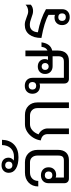

<svg xmlns="http://www.w3.org/2000/svg" viewBox="746 -1640 905 2436"><g transform="rotate(-90 1198.0 -422.5)"><path d="M514 -398V-138Q514 -74 481 -37Q448 0 384 0H151Q123 0 107 -16Q91 -32 91 -60V-258Q91 -302 118.5 -328.5Q146 -355 192 -355Q238 -355 265.5 -328.5Q293 -302 293 -258Q293 -215 267 -188.5Q241 -162 197 -162Q177 -162 163 -168V-64H378Q415 -64 428.5 -81.5Q442 -99 442 -138V-398Q442 -442 418.5 -468Q395 -494 356 -494H228Q179 -494 149.5 -465Q120 -436 120 -389H50Q50 -465 99 -511.5Q148 -558 228 -558H356Q427 -558 470.5 -514Q514 -470 514 -398ZM144 -258Q144 -236 157 -223Q170 -210 192 -210Q214 -210 227 -223Q240 -236 240 -258Q240 -280 227 -293Q214 -306 192 -306Q170 -306 157 -293Q144 -280 144 -258Z M223 -763Q223 -804 249.5 -829.5Q276 -855 319 -855Q363 -855 389 -831Q415 -807 415 -765Q415 -745 405 -728Q395 -711 379 -702L380 -701Q400 -697 427 -697Q495 -697 534 -737.5Q573 -778 575 -849H642Q639 -751 580.5 -695.5Q522 -640 421 -640Q329 -640 276 -672.5Q223 -705 223 -763ZM365 -763Q365 -784 352.5 -796.5Q340 -809 319 -809Q298 -809 285.5 -796.5Q273 -784 273 -763Q273 -742 285.5 -729.5Q298 -717 319 -717Q340 -717 352.5 -729.5Q365 -742 365 -763Z M714 -269Q714 -342 634 -357Q641 -409 670 -455Q699 -501 743.5 -529.5Q788 -558 839 -558H957Q1028 -558 1072 -514.5Q1116 -471 1116 -400V0H1044V-400Q1044 -442 1017.5 -468Q991 -494 948 -494H839Q797 -494 762.5 -464Q728 -434 711 -385Q746 -368 766 -337Q786 -306 786 -269V0H714Z M1878 -348 1877 -341Q1861 -233 1774 -212V-138Q1774 -74 1741 -37Q1708 0 1644 0H1416Q1388 0 1372 -16Q1356 -32 1356 -60V-373Q1342 -367 1323 -367Q1279 -367 1252.5 -393.5Q1226 -420 1226 -463Q1226 -507 1253.5 -533.5Q1281 -560 1327 -560Q1373 -560 1400.5 -533.5Q1428 -507 1428 -463V-64H1633Q1671 -64 1686.5 -82Q1702 -100 1702 -138V-207H1576Q1532 -207 1504.5 -233Q1477 -259 1477 -302Q1477 -344 1503 -369.5Q1529 -395 1572 -395Q1614 -395 1640 -370Q1666 -345 1666 -304Q1666 -280 1655 -266H1702V-552H1774V-272Q1813 -289 1820 -341L1821 -348ZM1375 -463Q1375 -485 1362 -498Q1349 -511 1327 -511Q1305 -511 1292 -498Q1279 -485 1279 -463Q1279 -441 1292 -428Q1305 -415 1327 -415Q1349 -415 1362 -428Q1375 -441 1375 -463ZM1616 -302Q1616 -322 1604 -334Q1592 -346 1572 -346Q1553 -346 1540.5 -334Q1528 -322 1528 -302Q1528 -282 1540 -269.5Q1552 -257 1572 -257Q1592 -257 1604 -269.5Q1616 -282 1616 -302Z M2006 -394Q2090 -378 2165.5 -351.5Q2241 -325 2299 -291V-87Q2299 -43 2271.5 -16.5Q2244 10 2198 10Q2152 10 2124.5 -16.5Q2097 -43 2097 -87Q2097 -130 2123.5 -156.5Q2150 -183 2194 -183Q2214 -183 2227 -177V-259Q2134 -313 1934 -349Q1934 -447 1978 -503.5Q2022 -560 2100 -560Q2124 -560 2144.5 -554.5Q2165 -549 2196 -537Q2222 -527 2238 -522Q2254 -517 2272 -517Q2296 -517 2318 -525.5Q2340 -534 2356 -550V-484Q2342 -470 2321 -462.5Q2300 -455 2278 -455Q2257 -455 2238 -460Q2219 -465 2192 -475Q2162 -486 2142.5 -491Q2123 -496 2099 -496Q2058 -496 2033.5 -469Q2009 -442 2006 -394ZM2246 -87Q2246 -109 2233 -122Q2220 -135 2198 -135Q2176 -135 2163 -122Q2150 -109 2150 -87Q2150 -65 2163 -52Q2176 -39 2198 -39Q2220 -39 2233 -52Q2246 -65 2246 -87Z"/></g></svg>

Font: Bai Jamjuree
Style: Regular
Weight: 400
Designer: Katatrad Aksorn Co.,Ltd.
Foundry: Cadson Demak Co.,Ltd.
Version: Version 1.000; ttfautohint (v1.6)